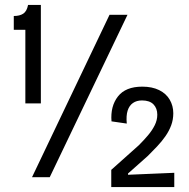

<svg xmlns="http://www.w3.org/2000/svg" viewBox="-20 -720 769 780"><path d="M83 -300V-599H36V-655Q60 -655 74.5 -664.5Q89 -674 94 -700H146V-300ZM110 0 425 -660H498L182 0ZM432 40V-30L544 -130Q564 -150 581 -170Q598 -190 608.5 -211Q619 -232 619 -254Q619 -280 603.5 -296Q588 -312 557 -312Q535 -312 520 -301.5Q505 -291 498.5 -270.5Q492 -250 495 -218L433 -227Q428 -288 459 -328Q490 -368 558 -368Q598 -368 626.5 -354Q655 -340 669.5 -315Q684 -290 684 -260Q684 -234 675.5 -211Q667 -188 652 -166.5Q637 -145 618.5 -125.5Q600 -106 581 -87L500 -15V-10L688 -18V40Z"/></svg>

Font: Bricolage Grotesque SemiCondensed Light
Style: Regular
Weight: 300
Width: 4
Designer: Mathieu Triay
Foundry: Atelier Triay
Version: Version 1.000;gftools[0.9.30]